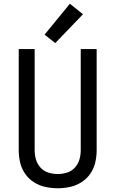

<svg xmlns="http://www.w3.org/2000/svg" viewBox="-20 -997 616 1025"><path d="M288 8Q321 8 353.5 1Q386 -6 414.5 -24Q443 -42 462 -69.5Q481 -97 488.5 -129.5Q496 -162 496 -195V-735H411V-195Q411 -170 404 -145.5Q397 -121 379.5 -102Q362 -83 337.5 -75.5Q313 -68 288 -68Q263 -68 238.5 -75.5Q214 -83 196.5 -102Q179 -121 172 -145.5Q165 -170 165 -195V-735H80V-195Q80 -162 87.5 -129.5Q95 -97 114 -69.5Q133 -42 161.5 -24Q190 -6 222.5 1Q255 8 288 8ZM275 -767 423 -921 353 -977 218 -812Z"/></svg>

Font: Iosevka Sparkle
Style: Regular
Weight: 400
Designer: Belleve Invis
Foundry: Belleve Invis
Version: Version 4.5.0; ttfautohint (v1.8.3)